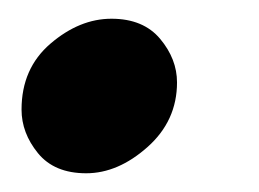

<svg xmlns="http://www.w3.org/2000/svg" viewBox="-20 -178 277 205"><path d="M169 -90Q169 -49 137.5 -21Q106 7 72 7Q38 7 20.5 -14.5Q3 -36 3 -61Q3 -105 34 -131.5Q65 -158 99 -158Q133 -158 151 -136.5Q169 -115 169 -90Z"/></svg>

Font: Rambla
Style: Bold Italic
Weight: 700
Italic angle: -12°
Designer: Martin Sommaruga
Foundry: Martin Sommaruga
Version: Version 1.001